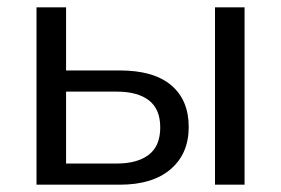

<svg xmlns="http://www.w3.org/2000/svg" viewBox="-20 -506 770 526"><path d="M80 0V-486H161V-313H308Q401 -313 449 -272.5Q497 -232 497 -158Q497 -85 447.5 -42.5Q398 0 308 0ZM569 0V-486H650V0ZM161 -58H300Q356 -58 387.5 -82Q419 -106 419 -157Q419 -207 388 -231Q357 -255 300 -255H161Z"/></svg>

Font: Nunito Sans
Style: Regular
Weight: 400
Designer: Vernon Adams
Foundry: Vernon Adams
Version: Version 3.101; ttfautohint (v1.8.4.7-5d5b);gftools[0.9.27]